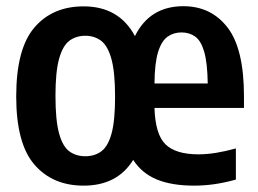

<svg xmlns="http://www.w3.org/2000/svg" viewBox="-20 -574 813 604"><path d="M243 10Q145.5 10 88.2 -56.2Q31 -122.5 31 -270.5Q31 -420.5 88 -487.2Q145 -554 243 -554Q354.5 -554 404.5 -460.5Q451 -554.5 557 -554.5Q644 -554.5 695.8 -487.5Q747.5 -420.5 747.5 -271V-234.5H466Q468.5 -151 500.8 -119.8Q533 -88.5 604 -88.5Q630.5 -88.5 659.8 -93.2Q689 -98 722 -107V-9Q685.5 1 653.8 5.5Q622 10 590.5 10Q521 10 473.8 -9.2Q426.5 -28.5 399 -71Q349 10 243 10ZM551 -472Q526 -472 507 -458.5Q488 -445 477.2 -410Q466.5 -375 466 -311.5H633.5Q632.5 -376 622.5 -410.8Q612.5 -445.5 594.2 -458.8Q576 -472 551 -472ZM248.5 -82.5Q277.5 -82.5 298.5 -97.8Q319.5 -113 330.8 -153.5Q342 -194 342 -269.5Q342 -347 330.5 -388.5Q319 -430 298 -445.8Q277 -461.5 248.5 -461.5Q219.5 -461.5 198.5 -446Q177.5 -430.5 166 -389.5Q154.5 -348.5 154.5 -272.5Q154.5 -195.5 165.8 -154.5Q177 -113.5 198 -98Q219 -82.5 248.5 -82.5Z"/></svg>

Font: Encode Sans Cnd SmBold
Style: Regular
Weight: 600
Width: 3
Designer: Multiple Designers
Foundry: Impallari Type
Version: Version 3.002; ttfautohint (v1.8.3) -l 8 -r 50 -G 200 -x 14 